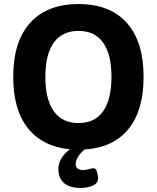

<svg xmlns="http://www.w3.org/2000/svg" viewBox="-20 -728 771 944"><path d="M352 79Q352 92 361 100Q370 108 387 108Q402 108 418 103.5Q434 99 440 99Q451 99 456.5 116Q462 133 462 151Q462 172 437.5 184Q413 196 374 196Q323 196 295 172Q267 148 267 103Q267 77 281.5 51.5Q296 26 324 6Q189 -7 117 -98Q45 -189 45 -350Q45 -523 128 -615.5Q211 -708 366 -708Q521 -708 603.5 -615.5Q686 -523 686 -350Q686 -185 611.5 -93.5Q537 -2 396 7Q375 24 363.5 43.5Q352 63 352 79ZM366 -123Q446 -123 487 -181Q528 -239 528 -350Q528 -461 487 -518.5Q446 -576 366 -576Q286 -576 244.5 -518.5Q203 -461 203 -350Q203 -239 244.5 -181Q286 -123 366 -123Z"/></svg>

Font: Asap-Bold
Style: Bold
Weight: 700
Designer: Pablo Cosgaya
Foundry: Omnibus-Type
Version: Version 2.000; ttfautohint (v1.8)